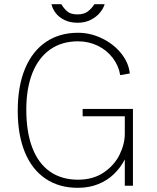

<svg xmlns="http://www.w3.org/2000/svg" viewBox="-20 -890 752 920"><path d="M65 -359Q65 -477.5 100.2 -561.5Q135.5 -645.5 200.5 -689.2Q265.5 -733 354 -733Q413 -733 468.5 -706.2Q524 -679.5 560.2 -634.8Q596.5 -590 602 -538L556 -530Q548.5 -575.5 520.2 -612.5Q492 -649.5 448.5 -670.8Q405 -692 354 -692Q276 -692 220.2 -652.8Q164.5 -613.5 135.2 -540Q106 -466.5 106 -365Q106 -257.5 134.8 -182.2Q163.5 -107 219.2 -68Q275 -29 354 -29Q426 -29 476.8 -63.2Q527.5 -97.5 552.8 -148.5Q578 -199.5 578 -249V-333H376V-368H617V0H578V-126Q557.5 -86.5 526 -56Q494.5 -25.5 450.8 -7.8Q407 10 353 10Q263 10 198.2 -33.8Q133.5 -77.5 99.2 -160.5Q65 -243.5 65 -359ZM351.5 -781Q315.5 -781 288.8 -794.2Q262 -807.5 246.8 -827.8Q231.5 -848 226.5 -870H273.5Q274.5 -868 276 -866.5Q287.5 -847.5 303.8 -834.2Q320 -821 351.5 -821Q382 -821 400.8 -835.2Q419.5 -849.5 432.5 -870H481.5Q476 -850.5 459.5 -830Q443 -809.5 415.5 -795.2Q388 -781 351.5 -781Z"/></svg>

Font: Public Sans VF
Style: Regular
Weight: 400
Designer: Pablo Impallari, Rodrigo Fuenzalida (Modified by Dan O. Williams and USWDS)
Version: Version 1.003